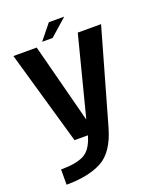

<svg xmlns="http://www.w3.org/2000/svg" viewBox="-169 -807 929 1138"><g transform="rotate(-20 296.0 -238.5)"><path d="M184.5 0H399L567.5 -592.5H420.5L292.5 -93.5H291L161.5 -592.5H14.5ZM50 232Q187.5 232 273 186.8Q358.5 141.5 399 0L269 -0.5Q245 84.5 195.2 110.2Q145.5 136 50 136ZM203.5 -613.5H269.5L377.5 -709H280.5Z"/></g></svg>

Font: Anybody Thin SemiBold
Style: Regular
Weight: 600
Version: Version 1.113;gftools[0.9.25]